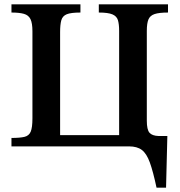

<svg xmlns="http://www.w3.org/2000/svg" viewBox="-20 -677 831 888"><path d="M748 191H704Q688 116 673 74.5Q658 33 636 16.5Q614 0 577 0H33V-39Q72 -39 93 -44Q114 -49 122 -68Q130 -87 130 -130V-532Q130 -570 121 -588.5Q112 -607 90.5 -613Q69 -619 33 -619V-657H352V-619Q308 -619 288.5 -611Q269 -603 263.5 -583Q258 -563 258 -529V-52H531V-534Q531 -565 525.5 -583.5Q520 -602 500 -610.5Q480 -619 437 -619V-657H757V-619Q716 -619 695 -612Q674 -605 666.5 -587Q659 -569 659 -534V-119Q659 -77 671.5 -63Q684 -49 713 -48H754Z"/></svg>

Font: STIX Two Text SemiBold
Style: Regular
Weight: 600
Designer: Ross Mills, John Hudson & Paul Hanslow, Tiro Typeworks Ltd; with prior portions MicroPress Inc., and Coen Hoffman.
Foundry: Tiro Typeworks Ltd
Version: Version 2.13 b171